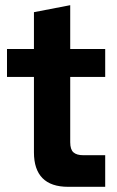

<svg xmlns="http://www.w3.org/2000/svg" viewBox="-20 -721 451 741"><path d="M243 0Q177 0 144 -33.5Q111 -67 111 -133V-424H7V-532H111V-674L251 -701V-532H386V-424H251V-172Q251 -144 263.5 -133Q276 -122 301 -122H386V0Z"/></svg>

Font: Mona Sans Expanded SemiBold
Style: Regular
Weight: 600
Width: 7
Designer: Deni Anggara
Foundry: GitHub
Version: Version 2.000